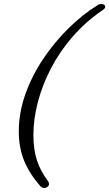

<svg xmlns="http://www.w3.org/2000/svg" viewBox="-20 -767 546 960"><path d="M200 173Q190 173 183 165Q128 103 101 37.5Q74 -28 74 -110Q74 -204 107 -296.5Q140 -389 196 -472.5Q252 -556 322 -625Q392 -694 466 -740Q475 -747 487 -747Q506 -747 506 -731Q506 -725 491 -715Q408 -658 343.5 -584Q279 -510 235.5 -426.5Q192 -343 169.5 -257.5Q147 -172 147 -92Q147 -19 165 35.5Q183 90 221 140Q225 145 225 154Q225 161 217.5 167Q210 173 200 173Z"/></svg>

Font: Junicode SmExp
Style: Italic
Weight: 400
Width: 6
Italic angle: -11°
Designer: Peter S. Baker
Version: Version 2.205; ttfautohint (v1.8.4)